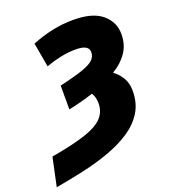

<svg xmlns="http://www.w3.org/2000/svg" viewBox="-207 -667 902 1013"><g transform="rotate(-20 244.0 -160.0)"><path d="M-63 240.2 -28.8 80.1Q96.2 58.6 167 34.4Q237.8 10.3 266.8 -22.5Q295.9 -55.2 295.9 -101.1Q295.9 -137.7 279.8 -160.2Q246.1 -148.9 210.7 -139.6Q175.3 -130.4 140.1 -123V-256.8Q228 -276.9 273.7 -293.2Q319.3 -309.6 335.7 -327.1Q352.1 -344.7 352.1 -368.2Q352.1 -409.2 279.8 -409.2Q235.8 -409.2 191.7 -399.7Q147.5 -390.1 109.9 -376L85.9 -512.2Q146 -536.1 203.1 -548.1Q260.3 -560.1 320.8 -560.1Q428.2 -560.1 481.2 -515.6Q534.2 -471.2 534.2 -402.8Q534.2 -343.8 504.2 -300Q474.1 -256.3 422.9 -226.1Q451.7 -205.1 469.7 -174.6Q487.8 -144 487.8 -101.1Q487.8 -32.2 456.1 18.6Q424.3 69.3 368.9 105.5Q313.5 141.6 242.9 166.7Q172.4 191.9 93.8 209.2Q15.1 226.6 -63 240.2Z"/></g></svg>

Font: Open Sans ExtraBold
Style: Italic
Weight: 800
Italic angle: -12°
Designer: Monotype Design Team
Foundry: Monotype Imaging Inc.
Version: Version 3.000; ttfautohint (v1.8.4)